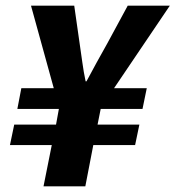

<svg xmlns="http://www.w3.org/2000/svg" viewBox="-20 -655 617 675"><path d="M133 0 162 -145H15L30 -217H177L187 -272H41L55 -345H169L89 -635H241L260 -502Q265 -469 269.5 -435.5Q274 -402 281 -369H284Q302 -403 320.5 -436.5Q339 -470 357 -502L429 -635H577L381 -345H496L481 -272H334L323 -217H470L455 -145H308L280 0Z"/></svg>

Font: Source Sans 3 ExtraBold
Style: Italic
Weight: 800
Italic angle: -11°
Version: Version 3.052;hotconv 1.1.0;makeotfexe 2.6.0